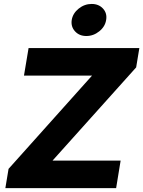

<svg xmlns="http://www.w3.org/2000/svg" viewBox="-20 -977 744 997"><path d="M7.8 0 24.4 -100.1 458 -584.5H104.5L128.4 -727.5H703.6L687 -627L252.9 -143.1H606.4L583 0ZM428.2 -790Q391.6 -790 369.4 -814.5Q347.2 -838.9 352.5 -873.5Q358.4 -908.2 388.7 -932.4Q418.9 -956.5 456.1 -956.5Q492.7 -956.5 514.9 -932.4Q537.1 -908.2 531.2 -873.5Q525.9 -838.9 495.6 -814.5Q465.3 -790 428.2 -790Z"/></svg>

Font: Inter Extra Bold
Style: Italic
Weight: 800
Italic angle: -9.39999°
Designer: Rasmus Andersson
Foundry: rsms
Version: Version 4.000;git-3c8e0fc